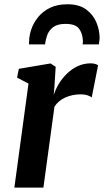

<svg xmlns="http://www.w3.org/2000/svg" viewBox="-20 -856 474 876"><path d="M45.5 0 110 -474.5 58 -502 66 -542 210.5 -566.5 234 -551.5 228.5 -461.5 225 -422.5Q233.5 -449 249 -474.5Q264.5 -500 286.5 -521Q308.5 -542 335.5 -554.5Q362.5 -567 394 -567Q405.5 -567 414.5 -564.2Q423.5 -561.5 427.5 -558L398.5 -411.5Q394.5 -415.5 381 -420.5Q367.5 -425.5 346 -425.5Q329 -425.5 312 -422Q295 -418.5 279.2 -411.8Q263.5 -405 250.5 -394.2Q237.5 -383.5 228.5 -369.5L178 0ZM112.5 -653.5Q112.5 -658 112.5 -662Q112.5 -666 113 -670Q113.5 -696.5 124 -725.5Q134.5 -754.5 155.5 -779.8Q176.5 -805 209.2 -820.8Q242 -836.5 288 -836.5Q340.5 -836.5 372.5 -813.2Q404.5 -790 419.5 -754.5Q434.5 -719 434.5 -682Q434 -675 433 -667.2Q432 -659.5 431 -653.5H357Q358 -658.5 358.2 -663.2Q358.5 -668 358 -673.5Q356 -705 340 -726Q324 -747 278.5 -747Q242 -747 222.5 -732Q203 -717 195.2 -695Q187.5 -673 185.5 -653.5Z"/></svg>

Font: Merriweather 20pt
Style: Bold Italic
Weight: 700
Italic angle: -7.8°
Version: Version 2.101